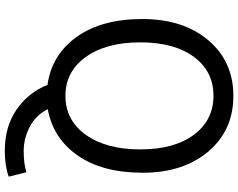

<svg xmlns="http://www.w3.org/2000/svg" viewBox="-114 -672 971 782"><g transform="rotate(90 371.0 -281.5)"><path d="M212.5 -146Q272 -63 371 -63Q470 -63 529.5 -146Q589 -229 589 -367.5Q589 -506 529.5 -586Q470 -666 370.5 -666Q271 -666 212 -586Q153 -506 153 -367.5Q153 -229 212.5 -146ZM595 184Q497 184 427.5 136.5Q358 89 326 10Q204 -7 131 -108.5Q58 -210 58 -376.5Q58 -543 144.5 -645Q231 -747 371 -747Q511 -747 597.5 -645Q684 -543 684 -378Q684 -213 613.5 -112.5Q543 -12 425 9Q449 57 496.5 82Q544 107 595.5 107Q647 107 682 96L700 168Q656 184 595 184Z"/></g></svg>

Font: Swei Fan Sans CJK TC
Style: Regular
Weight: 400
Version: Version 2.130